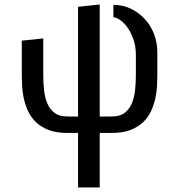

<svg xmlns="http://www.w3.org/2000/svg" viewBox="-20 -580 790 850"><path d="M76.5 -400 171.5 -410V-248.5Q171.5 -212.5 175.2 -179.2Q179 -146 190.2 -120.5Q201.5 -95 222 -79.8Q242.5 -64.5 276.5 -64.5Q284.5 -64 293.5 -64H325.5V-550L421.5 -560V-64Q444.5 -64 460.2 -64Q476 -64 476.5 -64.5Q510.5 -64.5 531 -79.8Q551.5 -95 562.8 -120.5Q574 -146 577.8 -179.2Q581.5 -212.5 581.5 -248.5V-336Q581.5 -376 570.2 -407.2Q559 -438.5 543.2 -459.8Q527.5 -481 510.5 -492.2Q493.5 -503.5 482 -503.5V-558.5Q523.5 -558.5 559 -541.5Q594.5 -524.5 620.8 -496Q647 -467.5 661.8 -429.5Q676.5 -391.5 676.5 -349.5V-247.5Q676.5 -227.5 675.2 -201Q674 -174.5 668 -146Q662 -117.5 649.5 -89.8Q637 -62 614.8 -40.2Q592.5 -18.5 558.8 -5Q525 8.5 476.5 8.5H421.5V250H325.5V8.5H276.5Q228 8.5 194.2 -5Q160.5 -18.5 138.2 -40.2Q116 -62 103.5 -89.8Q91 -117.5 85 -146Q79 -174.5 77.8 -201Q76.5 -227.5 76.5 -247.5Z"/></svg>

Font: B612
Style: Regular
Weight: 400
Designer: Nicolas Chauveau, Thomas Paillot, Jonathan Favre-Lamarine, Jean-Luc Vinot
Foundry: AIRBUS
Version: Version 1.008